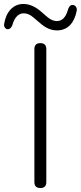

<svg xmlns="http://www.w3.org/2000/svg" viewBox="-67 -946 406 966"><path d="M136 0Q106 0 106 -30V-699Q106 -729 136 -729Q166 -729 166 -699V-364V-30Q166 0 136 0ZM220 -793Q190 -793 163 -809Q147 -818 120 -842Q99 -861 88 -868Q70 -879 52 -879Q33 -879 18.5 -864.5Q4 -850 -3 -825Q-5 -815 -12.5 -806.5Q-20 -798 -29 -799Q-38 -800 -43 -808Q-48 -816 -46 -826Q-39 -871 -14 -898Q12 -926 51 -926Q98 -926 145 -883Q148 -881 153 -876Q173 -858 184 -851Q202 -840 219 -840Q258 -840 274 -894Q276 -905 283 -913.5Q290 -922 300 -921Q310 -920 315.5 -911.5Q321 -903 319 -892Q310 -846 286 -820Q259 -793 220 -793Z"/></svg>

Font: GenSenRounded TW L
Style: Regular
Weight: 300
Version: Version 1.501;PS 1;hotconv 16.6.51;makeotf.lib2.5.65220